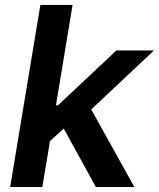

<svg xmlns="http://www.w3.org/2000/svg" viewBox="-20 -747 635 767"><path d="M141.3 -727.3H269.9L203.5 -326.3H211.6L445 -545.5H595.2L344.5 -309.7L516.7 0H362.9L234.7 -233.3L179.7 -183.6L149.1 0H20.6Z"/></svg>

Font: Inter P Semi Bold
Style: Italic
Weight: 600
Italic angle: 9.39999°
Designer: Rasmus Andersson
Foundry: rsms
Version: Version 3.018;git-588b23468